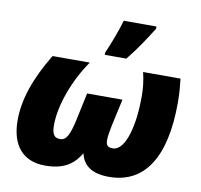

<svg xmlns="http://www.w3.org/2000/svg" viewBox="-87 -888 1035 990"><g transform="rotate(10 431.0 -393.0)"><path d="M416 -606H529C582 -672 616 -725 653 -784V-796H482C467 -744 437 -664 416 -618ZM212 10C316 10 363 -32 396 -87C410 -24 457 10 546 10C731 10 830 -140 830 -428C830 -483 826 -514 822 -553H626C636 -513 641 -474 641 -423C641 -290 611 -138 539 -138C509 -138 504 -154 504 -176C504 -196 509 -224 515 -253L546 -394H361L331 -253C313 -172 298 -138 264 -138C227 -138 221 -167 221 -205C221 -308 273 -448 347 -553H152C70 -418 32 -302 32 -197C32 -62 97 10 212 10Z"/></g></svg>

Font: Noto Sans UI Black
Style: Italic
Weight: 900
Italic angle: -372°
Designer: Monotype Design Team
Foundry: Monotype Imaging Inc.
Version: Version 1.901